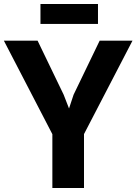

<svg xmlns="http://www.w3.org/2000/svg" viewBox="-32 -948 688 968"><path d="M232 0V-271.5L-12.5 -743H157.5L289 -470.5L316 -401L339 -470.5L470.5 -743H636L391.5 -272V0ZM172 -827.5V-928H462V-827.5Z"/></svg>

Font: Merriweather Sans
Style: Bold
Weight: 700
Designer: Eben Sorkin
Foundry: Eben Sorkin
Version: Version 1.008; ttfautohint (v1.7.19-72a1) -l 8 -r 50 -G 200 